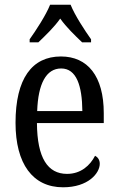

<svg xmlns="http://www.w3.org/2000/svg" viewBox="-20 -786 502 816"><path d="M106 -619V-606H143C174 -636 210 -670 236 -707C262 -670 298 -636 329 -606H367V-619C340 -657 298 -721 280 -766H193C175 -721 133 -657 106 -619ZM248 10C355 10 404 -50 404 -90C404 -108 394 -119 384 -124C363 -83 324 -47 265 -47C183 -47 138 -114 137 -263H421V-305C421 -463 352 -546 239 -546C116 -546 46 -452 46 -264C46 -90 119 10 248 10ZM330 -314H138C142 -430 176 -495 240 -495C305 -495 329 -422 330 -314Z"/></svg>

Font: Noto Serif Devanagari Condensed
Style: Regular
Weight: 400
Width: 3
Designer: Universal Thirst, Indian Type Foundry and the Monotype Design Team
Foundry: Monotype Imaging Inc.
Version: Version 2.004